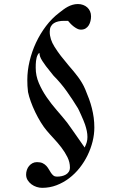

<svg xmlns="http://www.w3.org/2000/svg" viewBox="-20 -737 592 937"><path d="M154.3 -406.2Q154.3 -367.2 169.7 -331.3Q185.1 -295.4 208 -262.2Q231 -229 257.8 -198.2Q284.7 -167.5 307.6 -138.7Q316.9 -126 329.8 -107.7Q342.8 -89.4 355.5 -71Q368.2 -52.7 378.7 -37.8Q389.2 -22.9 393.1 -17.1Q399.9 -31.2 403.3 -42.5Q406.7 -53.7 406.7 -68.4Q406.7 -83 403.6 -98.1Q400.4 -113.3 395 -129.4Q392.6 -136.7 387.2 -149.7Q381.8 -162.6 376.2 -175Q370.6 -187.5 366 -197.3Q361.3 -207 360.4 -208.5Q335.4 -249.5 306.2 -290.8Q276.9 -332 241.2 -367.7Q233.9 -377.4 223.9 -389.4Q213.9 -401.4 204.3 -414.1Q194.8 -426.8 186.8 -439.2Q178.7 -451.7 175.3 -461.9Q173.8 -466.3 173.3 -470.2Q172.9 -474.1 172.9 -478Q170.4 -478 168.2 -475.8Q166 -473.6 165 -471.2Q161.1 -464.4 158.9 -456.3Q156.7 -448.2 155.8 -439.7Q154.8 -431.2 154.5 -422.6Q154.3 -414.1 154.3 -406.2ZM107.4 114.7Q107.4 103.5 111.1 92.5Q114.7 81.5 121.8 73Q128.9 64.5 138.7 59.3Q148.4 54.2 160.6 54.2Q177.2 54.2 188 59.3Q198.7 64.5 206.1 72.5Q213.4 80.6 218.5 89.6Q223.6 98.6 229 106.7Q234.4 114.7 241 119.9Q247.6 125 257.8 125Q269.5 125 281 122.6Q292.5 120.1 301.3 115Q310.1 109.9 315.7 101.3Q321.3 92.8 321.3 80.1Q321.3 54.7 309.1 30Q296.9 5.4 279.3 -17.6Q261.7 -40.5 242.2 -61.3Q222.7 -82 208 -99.6Q193.8 -116.2 179.2 -139.9Q164.6 -163.6 152.1 -189.5Q139.6 -215.3 130.4 -241Q121.1 -266.6 116.7 -288.1Q114.7 -303.7 114 -318.1Q113.3 -332.5 113.3 -347.2Q113.3 -391.6 124.3 -438.2Q135.3 -484.9 155.5 -528.3Q175.8 -571.8 204.6 -609.9Q233.4 -647.9 269 -674.8Q278.8 -682.6 289.1 -690.2Q299.3 -697.8 310.5 -703.9Q321.8 -710 334.2 -713.6Q346.7 -717.3 360.4 -717.3Q374 -717.3 385.7 -712.9Q397.5 -708.5 406 -700.7Q414.6 -692.9 419.4 -681.9Q424.3 -670.9 424.3 -657.2Q424.3 -646 421.6 -634.5Q418.9 -623 413.1 -613.5Q407.2 -604 397.7 -598.1Q388.2 -592.3 374.5 -592.3Q365.2 -592.3 356 -597.2Q346.7 -602.1 338.4 -608.6Q330.1 -615.2 323.2 -622.6Q316.4 -629.9 312 -635.3H292Q277.8 -635.3 265.1 -632.6Q252.4 -629.9 242.9 -623.8Q233.4 -617.7 228 -607.4Q222.7 -597.2 222.7 -582Q222.7 -563.5 228.5 -545.4Q234.4 -527.3 245.1 -510.3Q260.7 -485.4 277.1 -464.1Q293.5 -442.9 311 -422.4Q312 -420.9 313.2 -419.7Q314.5 -418.5 315.4 -417Q327.6 -402.8 339.1 -389.2Q350.6 -375.5 360.8 -361.6Q371.1 -347.7 380.1 -332.5Q389.2 -317.4 396.5 -299.8Q406.7 -275.9 414.8 -253.4Q422.9 -231 428.5 -208.5Q434.1 -186 437.3 -162.8Q440.4 -139.6 440.4 -114.3Q440.4 -81.1 431.9 -46.6Q423.3 -12.2 407.5 20.5Q391.6 53.2 368.7 82.3Q345.7 111.3 317.4 132.8Q289.1 154.3 255.9 167Q222.7 179.7 185.5 179.7Q172.4 179.7 158.7 175.3Q145 170.9 133.5 162.4Q122.1 153.8 114.7 141.8Q107.4 129.9 107.4 114.7Z"/></svg>

Font: IM FELL French Canon
Style: Italic
Weight: 400
Italic angle: -17°
Designer: Igino Marini
Foundry: Igino Marini
Version: 3.00